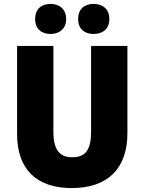

<svg xmlns="http://www.w3.org/2000/svg" viewBox="-20 -948 735 978"><path d="M159 -851C159 -800 192 -775 237 -775C282 -775 317 -801 317 -851C317 -902 282 -928 237 -928C192 -928 159 -903 159 -851ZM378 -851C378 -801 410 -775 457 -775C503 -775 537 -801 537 -851C537 -902 503 -928 457 -928C411 -928 378 -903 378 -851ZM629 -269V-714H444V-278C444 -184 415 -147 348 -147C284 -147 252 -184 252 -277V-714H67V-265C67 -87 165 10 345 10C533 10 629 -94 629 -269Z"/></svg>

Font: Noto Sans Sinhala SemiCondensed Black
Style: Regular
Weight: 900
Width: 4
Designer: Jelle Bosma - Monotype Design Team
Foundry: Monotype Imaging Inc.
Version: Version 2.006